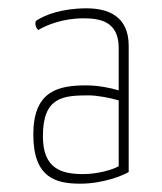

<svg xmlns="http://www.w3.org/2000/svg" viewBox="-20 -730 389 461"><path d="M265 -513C246 -519 215 -525 187 -525C120 -525 60 -512 60 -407C60 -302 115 -289 173 -289C228 -289 276 -309 289 -317V-620C289 -693 237 -710 188 -710C128 -710 88 -694 68 -681C66 -680 65 -677 65 -673C65 -667 68 -661 72 -658C92 -670 131 -686 180 -686C218 -686 265 -680 265 -615ZM265 -331C250 -322 213 -312 180 -312C127 -312 83 -325 83 -403C83 -497 131 -501 193 -501C213 -501 245 -495 265 -489Z"/></svg>

Font: Yanone Kaffeesatz Extra Light
Style: Regular
Weight: 200
Designer: Yanone (Cyrillic: Daniel Pouzeot & Huerta Tipografica)
Foundry: Yanone
Version: Version 1.100;PS 001.100;hotconv 1.0.70;makeotf.lib2.5.58329